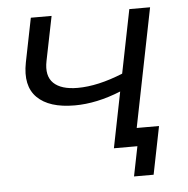

<svg xmlns="http://www.w3.org/2000/svg" viewBox="-48 -575 723 737"><g transform="rotate(-5 313.0 -206.0)"><path d="M514.5 114.5H439L462 0H371.5L414.5 -215Q321 -177 236.5 -177Q138 -177 92 -222.8Q46 -268.5 63.5 -357.5L97.5 -527H177.5L143 -356.5Q131.5 -299.5 160.8 -271.2Q190 -243 253.5 -243Q331 -243 428 -282.5L477 -527H557L465.5 -70H551.5Z"/></g></svg>

Font: Argentum Sans Light
Style: Italic
Weight: 300
Italic angle: -11.3°
Designer: Julieta Ulanovsky (font), Owen Earl (portions from Jones font), Cristiano Sobral (main changes and remaster)
Foundry: Julieta Ulanovsky (font), Owen Earl (portions from Jones font), Cristiano Sobral (main changes and remaster)
Version: Version 3.127